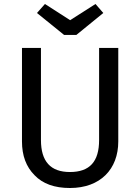

<svg xmlns="http://www.w3.org/2000/svg" viewBox="-20 -929 702 961"><path d="M331 -828 205 -909 165 -864 301 -754H362L497 -864L458 -909ZM572 -689H476V-228C476 -120 429 -68 330 -68C233 -68 185 -121 185 -228V-689H90V-221C90 -150 111 -94 153 -52C194 -9 253 12 330 12C483 12 572 -83 572 -221Z"/></svg>

Font: Fira Sans
Style: Regular
Weight: 400
Designer: Carrois Corporate & Edenspiekermann AG
Foundry: Carrois Corporate GbR & Edenspiekermann AG
Version: Version 4.203